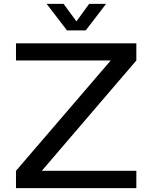

<svg xmlns="http://www.w3.org/2000/svg" viewBox="-20 -977 791 997"><path d="M63 0H688V-90H197L688 -663V-752H63V-663H555L63 -90ZM222 -957 328 -819H425L531 -957H443L377 -866L310 -957Z"/></svg>

Font: Hibana 45 SubMedium
Style: Regular
Weight: 500
Width: 6
Designer: pygmalion
Foundry: ybstudio
Version: Version 2021.007;FEAKit 1.0